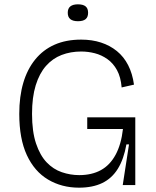

<svg xmlns="http://www.w3.org/2000/svg" viewBox="-20 -855 719 887"><path d="M345 12Q265 12 202 -25.5Q139 -63 104 -138.5Q69 -214 69 -329Q69 -409 87.5 -472Q106 -535 142.5 -580Q179 -625 232 -648.5Q285 -672 355 -672Q405 -672 446.5 -658.5Q488 -645 520 -619Q552 -593 572 -554Q592 -515 599 -464L542 -451Q538 -499 520.5 -531Q503 -563 476 -582Q449 -601 418 -609Q387 -617 355 -617Q306 -617 264.5 -601Q223 -585 192.5 -550.5Q162 -516 145 -461Q128 -406 128 -329Q128 -247 146.5 -192Q165 -137 195.5 -105Q226 -73 265.5 -59.5Q305 -46 346 -46Q404 -46 446 -69Q488 -92 514 -140Q540 -188 548 -259H383V-313H605V-227V0H547L576 -188H564Q552 -120 524.5 -75.5Q497 -31 452.5 -9.5Q408 12 345 12ZM340 -757Q317 -757 305 -766.5Q293 -776 293 -796Q293 -816 305 -825.5Q317 -835 340 -835Q364 -835 375.5 -825.5Q387 -816 387 -796Q387 -776 375.5 -766.5Q364 -757 340 -757Z"/></svg>

Font: Bricolage Grotesque ExtraLight
Style: Regular
Weight: 250
Designer: Mathieu Triay
Foundry: Atelier Triay
Version: Version 1.000;gftools[0.9.30]